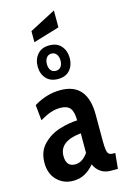

<svg xmlns="http://www.w3.org/2000/svg" viewBox="-141 -1013 710 1087"><g transform="rotate(-15 213.5 -470.0)"><path d="M16 -130Q16 -197 56.5 -238Q97 -279 152 -296Q207 -313 257 -315Q257 -365 240 -386.5Q223 -408 182 -408Q152 -408 124 -398Q96 -388 62 -368L53 -459Q128 -505 209 -505Q367 -505 367 -318V-169Q367 -131 370 -113Q373 -95 380.5 -88Q388 -81 404 -81H418L409 10H368Q334 10 309.5 -6.5Q285 -23 272 -53Q246 -22 216 -6Q186 10 148 10Q92 10 54 -28Q16 -66 16 -130ZM258 -124V-239Q130 -226 130 -140Q130 -77 183 -77Q225 -77 258 -124ZM120 -667Q120 -709 144.5 -737.5Q169 -766 214 -766Q260 -766 284 -737.5Q308 -709 308 -667Q308 -625 284 -597Q260 -569 214 -569Q169 -569 144.5 -597Q120 -625 120 -667ZM254 -667Q254 -690 243 -704Q232 -718 214 -718Q196 -718 185 -704Q174 -690 174 -667Q174 -644 184.5 -630.5Q195 -617 214 -617Q233 -617 243.5 -630.5Q254 -644 254 -667ZM138 -870 291 -950V-851L138 -805Z"/></g></svg>

Font: Cabin Condensed SemiBold
Style: Regular
Weight: 600
Width: 3
Designer: Pablo Impallari
Foundry: Pablo Impallari. http://www.impallari.com Igino Marini. http://www.ikern.com
Version: Version 2.200